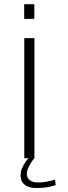

<svg xmlns="http://www.w3.org/2000/svg" viewBox="-20 -772 330 937"><path d="M98 -751.5V-680H147.5V-751.5ZM98.5 0H148V-586H98.5ZM159 145.5Q178 145.5 196.8 143.5Q215.5 141.5 230 137.5Q244.5 133.5 252 131.5L248.5 104Q241 107.5 227.2 110.8Q213.5 114 197.2 116.2Q181 118.5 167 118.5Q137.5 118.5 124.2 106.5Q111 94.5 111 76.5Q111 62.5 118.2 46.8Q125.5 31 134.5 17.5Q143.5 4 148 0H120Q114.5 4 105 17.2Q95.5 30.5 88 48.2Q80.5 66 80.5 84.5Q80.5 105.5 90.5 119.2Q100.5 133 118 139.2Q135.5 145.5 159 145.5Z"/></svg>

Font: Anybody ExtraExpanded ExtraLight
Style: Regular
Weight: 250
Width: 8
Version: Version 1.113;gftools[0.9.25]